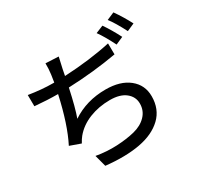

<svg xmlns="http://www.w3.org/2000/svg" viewBox="-183 -1044 1344 1310"><g transform="rotate(-30 488.5 -389.0)"><path d="M388.7 -757.8Q385.7 -748 369.1 -670.9L359.4 -621.1Q565.4 -631.8 724.6 -667L725.6 -580.1Q543.9 -547.9 342.8 -540Q311.5 -394.5 286.1 -326.2Q401.4 -403.3 551.8 -403.3Q668 -403.3 735.4 -349.1Q802.7 -294.9 802.7 -206.1Q802.7 -104.5 736.8 -41.5Q670.9 21.5 557.6 42.5Q444.3 63.5 291 46.9L266.6 -44.9Q349.6 -30.3 429.2 -34.2Q508.8 -38.1 570.8 -53.7Q632.8 -69.3 670.4 -108.4Q708 -147.5 708 -203.1Q708 -256.8 664.6 -291.5Q621.1 -326.2 542 -326.2Q454.1 -326.2 379.4 -296.4Q304.7 -266.6 257.8 -210Q243.2 -192.4 228.5 -165L143.6 -195.3Q210 -325.2 256.8 -538.1Q173.8 -538.1 75.2 -546.9L74.2 -635.7Q177.7 -619.1 264.6 -619.1H273.4Q279.3 -651.4 282.2 -676.8Q288.1 -720.7 287.1 -762.7ZM692.4 -766.6 752 -791Q792 -733.4 831.1 -657.2L771.5 -630.9Q727.5 -718.8 692.4 -766.6ZM802.7 -806.6 862.3 -832Q908.2 -766.6 943.4 -698.2L883.8 -671.9Q837.9 -761.7 802.7 -806.6Z"/></g></svg>

Font: Min Sans Medium
Style: Regular
Weight: 500
Designer: Jinseong-Kim, NotoSansCJK, Nunito
Foundry: Jinseong-Kim
Version: Version 1.400;Glyphs 3.1.2 (3151)